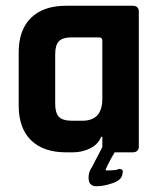

<svg xmlns="http://www.w3.org/2000/svg" viewBox="-20 -530 558 668"><path d="M210 -510H441Q463 -510 463 -489V-21Q463 0 441 0H379Q369 16 357 39.5Q345 63 348 63Q391 63 391 58Q412 56 406 75Q404 96 372.5 107Q341 118 316 118Q291 118 288.5 94.5Q286 71 299 53L336 -18V-54H332Q321 -27 293 -13.5Q265 0 234 0H210Q131 0 88 -42Q45 -84 45 -163V-347Q45 -426 88 -468Q131 -510 210 -510ZM336 -186V-389Q336 -400 324 -400H230Q198 -400 185 -386.5Q172 -373 172 -341V-169Q172 -137 185 -123.5Q198 -110 230 -110H267Q336 -110 336 -186Z"/></svg>

Font: Rajdhani
Style: Bold
Weight: 700
Designer: Satya Rajpurohit, Jyotish Sonowal
Foundry: Indian Type Foundry
Version: Version 1.201 February 1, 2022